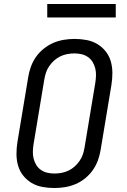

<svg xmlns="http://www.w3.org/2000/svg" viewBox="-20 -939 640 967"><path d="M254 8Q223 8 193.5 2.5Q164 -3 139.5 -17.5Q115 -32 97 -54.5Q79 -77 71 -105Q63 -133 63 -163.5Q63 -194 68 -225L122 -550Q126 -576 135.5 -602.5Q145 -629 161 -652Q177 -675 200 -693.5Q223 -712 248.5 -723Q274 -734 301.5 -738.5Q329 -743 355 -743Q386 -743 415.5 -737.5Q445 -732 469.5 -717.5Q494 -703 512 -680.5Q530 -658 538 -630Q546 -602 546 -571.5Q546 -541 541 -510L487 -185Q483 -159 473.5 -132.5Q464 -106 448 -83Q432 -60 409.5 -41.5Q387 -23 361 -12Q335 -1 307.5 3.5Q280 8 254 8ZM254 -65Q272 -65 290.5 -68.5Q309 -72 325.5 -80Q342 -88 356 -100.5Q370 -113 381 -129Q392 -145 397.5 -162Q403 -179 406 -197L460 -522Q463 -541 463.5 -559.5Q464 -578 459.5 -595.5Q455 -613 446 -627.5Q437 -642 422.5 -652Q408 -662 390.5 -666Q373 -670 355 -670Q337 -670 318.5 -666.5Q300 -663 283.5 -655Q267 -647 253 -634.5Q239 -622 228 -606Q217 -590 211.5 -573Q206 -556 203 -538L149 -213Q146 -194 145.5 -175.5Q145 -157 149.5 -139.5Q154 -122 163 -107.5Q172 -93 186.5 -83Q201 -73 218.5 -69Q236 -65 254 -65ZM218 -851V-919H563V-851Z"/></svg>

Font: Iosevka Plex Etoile
Style: Italic
Weight: 400
Italic angle: -9°
Designer: Belleve Invis
Foundry: Belleve Invis
Version: Version 25.1.1; ttfautohint (v1.8.4)